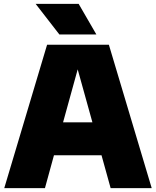

<svg xmlns="http://www.w3.org/2000/svg" viewBox="-20 -971 805 991"><path d="M2 0 223 -740H542L763 0H551L504 -169.5H258.5L212 0ZM305.5 -339.5H457L381 -613ZM286.5 -793 164 -951H386L477.5 -793Z"/></svg>

Font: Encode Sans Black
Style: Regular
Weight: 900
Designer: Multiple Designers
Foundry: Impallari Type
Version: Version 3.002; ttfautohint (v1.8.3) -l 8 -r 50 -G 200 -x 14 